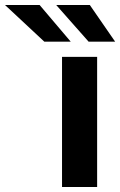

<svg xmlns="http://www.w3.org/2000/svg" viewBox="-184 -743 478 763"><path d="M202 -517V0H62.5V-517ZM173 -723 273.5 -577.5H168L39.5 -723ZM-26.5 -723 97 -577.5H-8L-164 -723Z"/></svg>

Font: Public Sans
Style: Bold
Weight: 700
Designer: The Public Sans project authors (U.S. Web Design System). Libre Franklin designed by Pablo Impallari and Rodrigo Fuenzal
Version: Version 1.008; ttfautohint (v1.8.1) -l 8 -r 50 -G 200 -x 14 